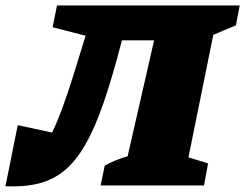

<svg xmlns="http://www.w3.org/2000/svg" viewBox="-70 -680 899 704"><path d="M-50 3 -5 -221 121 -194Q141 -235 160.5 -289Q180 -343 198.5 -402Q217 -461 234 -517L244 -549L123 -580L139 -660H809L795 -587Q770 -577 751.5 -569Q733 -561 712 -552L621 -103L693 -81L678 0H299L314 -73Q333 -83 353 -91.5Q373 -100 398 -107L495 -532H377Q343 -400 311 -306.5Q279 -213 243.5 -151Q208 -89 166 -54.5Q124 -20 71 -7Q18 6 -50 3Z"/></svg>

Font: Piazzolla Black
Style: Italic
Weight: 900
Italic angle: -11.3°
Designer: Juan Pablo del Peral
Foundry: Huerta Tipografica
Version: Version 1.330